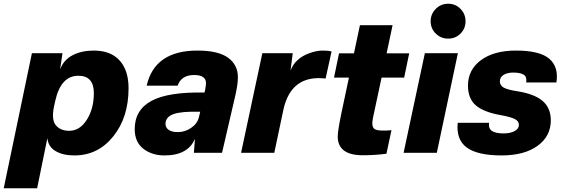

<svg xmlns="http://www.w3.org/2000/svg" viewBox="-65 -819 3021 1029"><path d="M134 190H-45L106 -534H270L257 -447Q276 -498 324 -523Q372 -548 437 -548Q528 -548 576 -495Q624 -442 624 -346Q624 -190 542 -88Q460 14 334 14Q272 14 232.5 -9.5Q193 -33 189 -79ZM224 -246Q210 -177 234.5 -147.5Q259 -118 306 -118Q363 -118 400.5 -177.5Q438 -237 438 -320Q438 -413 355 -413Q261 -413 231 -278Z M993 -548Q1105 -548 1157.5 -509.5Q1210 -471 1210 -405Q1210 -362 1192 -289L1125 0H974L980 -75Q942 14 817 14Q749 14 703 -22Q657 -58 657 -127Q657 -230 747 -278.5Q837 -327 1031 -323L1034 -335Q1039 -362 1039 -373Q1039 -417 975 -417Q907 -417 887 -360H721Q764 -548 993 -548ZM822 -155Q822 -135 839 -123Q856 -111 888 -111Q927 -111 960 -134Q993 -157 1001 -191L1008 -220Q908 -223 865 -207.5Q822 -192 822 -155Z M1664 -548Q1697 -548 1712 -543L1680 -398Q1496 -420 1454 -232L1405 0H1227L1341 -534H1504L1492 -441Q1506 -476 1529 -496Q1554 -520 1593 -534Q1632 -548 1664 -548Z M1934 -188Q1924 -140 1942.5 -127.5Q1961 -115 2033 -121L2006 5Q1944 13 1879 13Q1745 13 1745 -88Q1745 -118 1766 -219L1805 -403H1725L1752 -533H1832L1864 -684H2039L2007 -533H2128L2101 -403H1980Z M2389 -534 2276 0H2098L2212 -534ZM2270.5 -639Q2243 -666 2243 -705Q2243 -744 2270.5 -771.5Q2298 -799 2337 -799Q2376 -799 2403 -771.5Q2430 -744 2430 -705Q2430 -666 2403 -639Q2376 -612 2337 -612Q2298 -612 2270.5 -639Z M2700 -548Q2828 -548 2879 -504Q2930 -460 2917 -377H2755Q2760 -407 2742 -418.5Q2724 -430 2686 -430Q2653 -430 2633.5 -417.5Q2614 -405 2614 -383Q2614 -361 2634.5 -349.5Q2655 -338 2707 -330Q2798 -316 2842.5 -278.5Q2887 -241 2887 -174Q2887 -89 2816 -37.5Q2745 14 2623 14Q2495 14 2437 -28Q2379 -70 2388 -161H2556Q2552 -131 2571 -117.5Q2590 -104 2634 -104Q2670 -104 2693 -116.5Q2716 -129 2716 -150Q2716 -170 2694 -181Q2672 -192 2624 -201Q2529 -217 2486 -253.5Q2443 -290 2443 -360Q2443 -445 2512.5 -496.5Q2582 -548 2700 -548Z"/></svg>

Font: Nacelle Heavy
Style: Italic
Weight: 800
Italic angle: -12°
Designer: Sora Sagano
Foundry: Sora Sagano
Version: Version 1.000;FEAKit 1.0